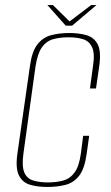

<svg xmlns="http://www.w3.org/2000/svg" viewBox="-20 -730 442 762"><path d="M167 12Q128 12 98.5 3Q69 -6 55 -34Q41 -62 49 -120L99 -469Q107 -527 129 -554.5Q151 -582 183.5 -590.5Q216 -599 255 -599Q295 -599 324.5 -590Q354 -581 368 -553.5Q382 -526 374 -469L361 -379H337L349 -467Q357 -518 345.5 -542.5Q334 -567 309.5 -574.5Q285 -582 252 -582Q218 -582 191 -574.5Q164 -567 146.5 -542.5Q129 -518 121 -467L73 -121Q66 -70 76.5 -45.5Q87 -21 112 -13.5Q137 -6 170 -6Q204 -6 231 -13.5Q258 -21 276 -45.5Q294 -70 301 -121L310 -191H334L324 -120Q316 -61 294.5 -33Q273 -5 240.5 3.5Q208 12 167 12ZM241 -628 168 -710H190L256 -645L342 -710H363L266 -628Z"/></svg>

Font: Alumni Sans Thin
Style: Italic
Weight: 100
Italic angle: -8°
Designer: Robert E. Leuschke
Foundry: Robert E. Leuschke
Version: Version 1.016